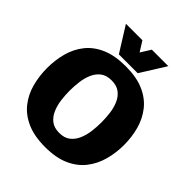

<svg xmlns="http://www.w3.org/2000/svg" viewBox="-235 -1000 1153 1153"><g transform="rotate(45 342.0 -423.5)"><path d="M342 10Q250 10 187 -18Q124 -46 86 -94.5Q48 -143 31.5 -205Q15 -267 15 -334Q15 -402 31.5 -463.5Q48 -525 86 -573Q124 -621 187 -648.5Q250 -676 342 -676Q434 -676 496.5 -648.5Q559 -621 597 -573Q635 -525 652 -463.5Q669 -402 669 -334Q669 -267 652 -205Q635 -143 597 -94.5Q559 -46 496.5 -18Q434 10 342 10ZM342 -110Q385 -110 411.5 -130.5Q438 -151 452.5 -184.5Q467 -218 472 -257.5Q477 -297 477 -334Q477 -372 472 -411Q467 -450 452.5 -483Q438 -516 411.5 -536Q385 -556 342 -556Q299 -556 272.5 -536Q246 -516 231.5 -483Q217 -450 212 -411Q207 -372 207 -334Q207 -297 212 -257.5Q217 -218 231.5 -184.5Q246 -151 272.5 -130.5Q299 -110 342 -110ZM522 -857 422 -697H262L162 -857H302L342 -793L382 -857Z"/></g></svg>

Font: Epunda Sans Black
Style: Regular
Weight: 900
Designer: Simon Atzbach
Foundry: typofactur
Version: Version 2.204; ttfautohint (v1.8.4.7-5d5b)